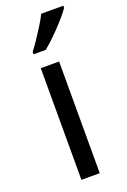

<svg xmlns="http://www.w3.org/2000/svg" viewBox="-148 -816 574 866"><g transform="rotate(-20 138.5 -383.0)"><path d="M173 0H85V-536H173ZM277 -756Q268 -742 251 -722Q234 -702 213.5 -680.5Q193 -659 172.5 -639.5Q152 -620 134 -606H76V-618Q91 -637 108.5 -663Q126 -689 143 -716.5Q160 -744 171 -766H277Z"/></g></svg>

Font: Noto Sans Gujarati
Style: Regular
Weight: 400
Designer: Jelle Bosma - Monotype Design Team, Universal Thirst
Foundry: Monotype Imaging Inc.
Version: Version 2.102